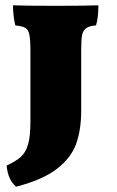

<svg xmlns="http://www.w3.org/2000/svg" viewBox="-20 -522 442 726"><path d="M41 184Q10 158 5 104Q40 88 58.5 71.5Q77 55 86 24.5Q95 -6 95 -61V-329Q95 -372 91 -391Q87 -410 76 -416.5Q65 -423 38 -426Q34 -440 31.5 -462.5Q29 -485 29 -502Q68 -500 191 -500Q309 -500 352 -502Q352 -454 343 -426Q316 -424 304.5 -414.5Q293 -405 290 -387.5Q287 -370 287 -329V-105Q287 -30 267.5 23Q248 76 194.5 117Q141 158 41 184Z"/></svg>

Font: Vollkorn SC Black
Style: Regular
Weight: 900
Designer: Friedrich Althausen
Foundry: Friedrich Althausen
Version: Version 4.015